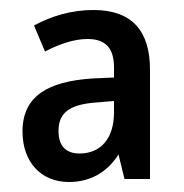

<svg xmlns="http://www.w3.org/2000/svg" viewBox="-20 -742 367 384"><path d="M167 -722C123 -722 83 -710 48 -691L70 -639C99 -654 128 -664 155 -664C191 -664 208 -646 208 -607V-587L164 -585C76 -579 25 -550 25 -479C25 -419 61 -378 118 -378C160 -378 194 -397 217 -433L229 -384H280V-603C280 -680 244 -722 167 -722ZM172 -537 208 -540V-517C208 -467 183 -435 139 -435C113 -435 97 -449 97 -480C97 -515 117 -533 172 -537Z"/></svg>

Font: Noto Sans Gujarati Condensed Medium
Style: Regular
Weight: 500
Width: 3
Designer: Jelle Bosma - Monotype Design Team, Universal Thirst
Foundry: Monotype Imaging Inc.
Version: Version 2.106